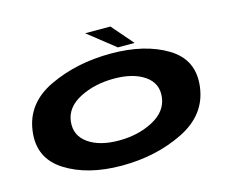

<svg xmlns="http://www.w3.org/2000/svg" viewBox="-102 -881 1246 1032"><g transform="rotate(-15 521.0 -365.0)"><path d="M456.5 5Q267 5 144 -72.8Q21 -150.5 39.5 -296.5Q58 -448.5 210.5 -520.5Q363 -592.5 553 -592.5Q742.5 -592.5 865.5 -517.8Q988.5 -443 970 -296.5Q951.5 -145 799 -70Q646.5 5 456.5 5ZM476 -129.5Q583.5 -129.5 666.2 -173.5Q749 -217.5 758 -295Q767 -371 704.2 -414.5Q641.5 -458 534 -458Q426.5 -458 343.5 -415.2Q260.5 -372.5 251.5 -295Q243 -218.5 305.8 -174Q368.5 -129.5 476 -129.5ZM599 -614.5 448.5 -733.5H589L692 -614.5Z"/></g></svg>

Font: Anybody UltraExpanded Regular
Style: Bold Italic
Weight: 700
Width: 9
Italic angle: -10°
Designer: Tyler Finck
Foundry: Etcetera Type Company
Version: Version 1.010; ttfautohint (v1.8.3) -l 8 -r 50 -G 200 -x 14 